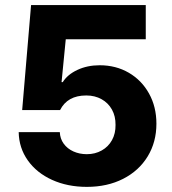

<svg xmlns="http://www.w3.org/2000/svg" viewBox="-20 -727 678 757"><path d="M53.7 -206.1H215.8Q216.8 -180.2 231.2 -160.4Q245.6 -140.6 269.5 -129.9Q293.5 -119.1 322.3 -119.1Q355 -119.1 381.1 -133.8Q407.2 -148.4 421.6 -174.6Q436 -200.7 435.5 -234.4Q436 -268.6 421.4 -294.9Q406.7 -321.3 380.4 -335.9Q354 -350.6 320.3 -350.6Q282.7 -350.6 257.1 -336.2Q231.4 -321.8 216.8 -293H67.4L102.5 -707H554.7V-572.3H239.3L222.7 -403.3H227.5Q246.1 -433.1 285.2 -451.4Q324.2 -469.7 373 -469.7Q437 -469.7 487.8 -440.2Q538.6 -410.6 567.6 -358.2Q596.7 -305.7 596.7 -239.3Q596.7 -167 562.3 -110.4Q527.8 -53.7 465.6 -22Q403.3 9.8 322.3 9.8Q246.1 9.8 185.3 -17.8Q124.5 -45.4 89.6 -94.7Q54.7 -144 53.7 -206.1Z"/></svg>

Font: WEMIX Pretendard ExtraBold
Style: Regular
Weight: 800
Designer: Base glyphs from Inter by Rasmus Andersson; Hangeul glyphs from Noto Sans CJK(Source Han Sans) by Jang Soo-young and Kan
Foundry: Kil Hyung-jin
Version: Version 1.000